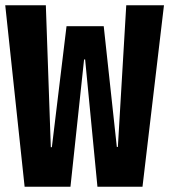

<svg xmlns="http://www.w3.org/2000/svg" viewBox="-23 -713 646 733"><path d="M521 0H349L302 -486H298L246 0H71L-3 -693H152L171 -151H175L231 -613H373L423 -152H427L459 -693H603Z"/></svg>

Font: Qzxlaeiskcpccdgjqmyffctclhy
Style: Regular
Weight: 700
Monospace: yes
Designer: Carrois Corporate & Edenspiekermann
Foundry: Carrois Corporate GbR & Edenspiekermann AG
Version: Version 2.001